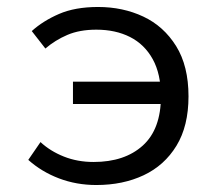

<svg xmlns="http://www.w3.org/2000/svg" viewBox="-20 -518 640 550"><path d="M256 12Q199 12 149 -7Q99 -26 61 -60L96 -111Q124 -85 163 -69.5Q202 -54 248 -54Q337 -54 389 -101Q441 -148 441 -242Q441 -306 417.5 -348.5Q394 -391 352.5 -412Q311 -433 256 -433Q208 -433 173 -418Q138 -403 110 -379L71 -429Q103 -458 149 -478Q195 -498 261 -498Q332 -498 390.5 -470.5Q449 -443 484.5 -386Q520 -329 520 -242Q520 -157 485.5 -100.5Q451 -44 391.5 -16Q332 12 256 12ZM189 -220V-284H482V-220Z"/></svg>

Font: Source Code Pro
Style: Regular
Weight: 400
Monospace: yes
Designer: Paul D. Hunt, Teo Tuominen
Foundry: Adobe Systems Incorporated
Version: Version 1.018;hotconv 1.0.116;makeotfexe 2.5.65601